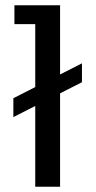

<svg xmlns="http://www.w3.org/2000/svg" viewBox="-20 -710 365 730"><path d="M30.8 -264.8V-336.6L291.6 -469.2V-397.4ZM114 0V-618.2H34.8V-690H208.4V0Z"/></svg>

Font: Mozilla Headline ExtraLight
Style: Regular
Weight: 200
Designer: Studio DRAMA
Foundry: Studio DRAMA
Version: Version 1.000